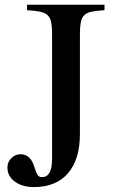

<svg xmlns="http://www.w3.org/2000/svg" viewBox="-20 -758 474 794"><path d="M310.5 -204.1Q310.5 -98.6 261.2 -41.5Q211.9 15.6 120.1 15.6Q72.3 15.6 41.5 -6.8Q10.7 -29.3 10.7 -65.4Q10.7 -87.9 26.9 -104Q43 -120.1 65.4 -120.1Q107.4 -120.1 123 -64.5Q129.9 -43 135.7 -34.2Q141.6 -25.4 153.3 -25.4Q195.3 -25.4 195.3 -99.6V-616.2Q195.3 -646.5 191.9 -665Q188.5 -683.6 177.7 -694.3Q167 -705.1 146.5 -709.5Q126 -713.9 91.8 -715.8V-738.3H412.1V-715.8Q377.9 -713.9 357.9 -709.5Q337.9 -705.1 327.6 -694.3Q317.4 -683.6 314 -665Q310.5 -646.5 310.5 -616.2Z"/></svg>

Font: Jomolhari
Style: Regular
Weight: 400
Designer: Christopher J. Fynn
Foundry: Christopher  J.  Fynn (Karma Drubgy¸ Tenzin).
Version: Version alpha 0.003c 2006